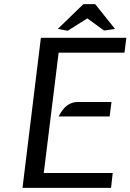

<svg xmlns="http://www.w3.org/2000/svg" viewBox="-20 -910 632 930"><path d="M89 0 178 -727H592L583 -655H264L192 -72H526L518 0ZM264 -346Q273.5 -365 286.5 -381Q299.5 -397 317.2 -406.5Q335 -416 359 -416H520L511 -346ZM308 -761 260 -770 384 -890H441L537 -770L484 -762L403 -821Z"/></svg>

Font: Expletus Sans
Style: Italic
Weight: 400
Italic angle: -7°
Designer: Jasper de Waard
Foundry: Designtown
Version: Version 7.500